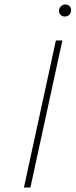

<svg xmlns="http://www.w3.org/2000/svg" viewBox="-20 -839 338 859"><path d="M87 0 230 -658H259L116 0ZM270 -765Q262 -765 256 -768.5Q250 -772 246.5 -778.5Q243 -785 244 -793Q245 -804 253.5 -811.5Q262 -819 272 -819Q281 -819 287 -815Q293 -811 296 -804.5Q299 -798 298 -790Q297 -779 289 -772Q281 -765 270 -765Z"/></svg>

Font: Ysabeau Infant Thin
Style: Italic
Weight: 250
Italic angle: -12°
Designer: Christian Thalmann (Catharsis Fonts)
Version: Version 2.001;gftools[0.9.30]; featfreeze: ss01,ss02,lnum